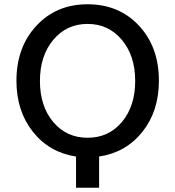

<svg xmlns="http://www.w3.org/2000/svg" viewBox="-20 -729 820 899"><path d="M229 -158Q291 -84 390 -84Q489 -84 551 -158Q613 -232 613 -350Q613 -468 550.5 -542.5Q488 -617 390 -617Q292 -617 229.5 -542.5Q167 -468 167 -350Q167 -232 229 -158ZM57 -351Q57 -508 150.5 -608.5Q244 -709 390 -709Q537 -709 630.5 -609Q724 -509 724 -351Q724 -209 647 -112Q570 -15 444 4V150H336V4Q211 -15 134 -112Q57 -209 57 -351Z"/></svg>

Font: LT Superior Semi-bold
Style: Regular
Weight: 600
Designer: Daniel Lyons
Foundry: LyonsType
Version: Version 1.0